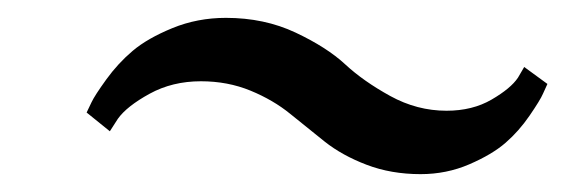

<svg xmlns="http://www.w3.org/2000/svg" viewBox="-20 -449 633 215"><path d="M567 -374 593 -355Q591 -351 588 -344Q585 -337 573 -319.5Q561 -302 546 -289Q531 -276 505.5 -265Q480 -254 451 -254Q418 -254 390.5 -264.5Q363 -275 343.5 -290.5Q324 -306 305 -321.5Q286 -337 260.5 -347.5Q235 -358 205 -358Q173 -358 147.5 -344Q122 -330 112 -316L103 -302L77 -323Q79 -327 82.5 -334.5Q86 -342 99 -360Q112 -378 128.5 -392Q145 -406 173 -417.5Q201 -429 233 -429Q276 -429 311 -412.5Q346 -396 366.5 -377Q387 -358 417 -341.5Q447 -325 480 -325Q509 -325 530.5 -337.5Q552 -350 560 -362Z"/></svg>

Font: ArsenalItalic
Style: Italic
Weight: 400
Italic angle: -9°
Designer: Andrij Shevchenko
Foundry: Stairsfor.com
Version: Version 1.000